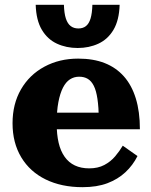

<svg xmlns="http://www.w3.org/2000/svg" viewBox="-20 -766 627 796"><path d="M215 -254Q215 -209 223 -174.5Q231 -140 248 -116Q265 -92 290.5 -80Q316 -68 350 -68Q386 -68 412.5 -82Q439 -96 457.5 -118Q476 -140 489 -162L550 -119Q531 -81 500 -52Q469 -23 425.5 -6.5Q382 10 322 10Q235 10 169.5 -22Q104 -54 68 -114Q32 -174 32 -255Q32 -335 67 -395.5Q102 -456 164 -489.5Q226 -523 304 -523Q367 -523 414 -504.5Q461 -486 493.5 -449.5Q526 -413 543 -358Q560 -303 560 -230H188V-299H412L390 -271Q389 -322 384 -356Q379 -390 369 -410Q359 -430 344 -439Q329 -448 308 -448Q287 -448 270 -437Q253 -426 241 -402.5Q229 -379 222 -342.5Q215 -306 215 -254ZM302 -567Q255 -567 216 -585Q177 -603 153.5 -642.5Q130 -682 128 -746H245Q246 -711 253 -689.5Q260 -668 273 -658Q286 -648 305 -648Q324 -648 336.5 -658Q349 -668 355.5 -689.5Q362 -711 363 -746H476Q474 -682 450.5 -642.5Q427 -603 388 -585Q349 -567 302 -567Z"/></svg>

Font: Roboto Serif 36pt
Style: Bold
Weight: 700
Version: Version 1.008